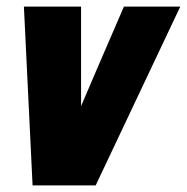

<svg xmlns="http://www.w3.org/2000/svg" viewBox="-20 -564 568 584"><path d="M226.6 -543.9V-241.2Q253.4 -304.7 356.9 -543.9H528.3L271 0H79.1L52.7 -543.9Z"/></svg>

Font: Open Sans Hebrew Condensed Extra Bold
Style: Italic
Weight: 800
Width: 3
Italic angle: -12°
Foundry: Ascender Corporation, Yanek Iontef
Version: Version 2.001;PS 002.001;hotconv 1.0.70;makeotf.lib2.5.58329